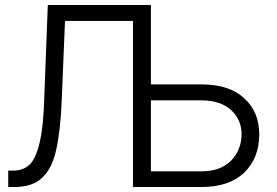

<svg xmlns="http://www.w3.org/2000/svg" viewBox="-20 -749 1114 771"><path d="M100 -89Q125 -114 140 -180Q155 -245 158 -363L172 -729H586V-410H789Q901 -410 960 -355Q1021 -301 1021 -209Q1021 -115 961 -56Q900 2 789 2H514V-665H241L228 -348Q223 -225 206 -149Q190 -73 149 -35Q111 2 36 2H13V-64H34Q74 -64 100 -89ZM908 -104Q950 -148 950 -210Q950 -268 908 -307Q865 -346 789 -346H586V-61H789Q866 -61 908 -104Z"/></svg>

Font: Sinter Normal
Style: Regular
Weight: 350
Foundry: Adobe & rsms
Version: Version 1.000